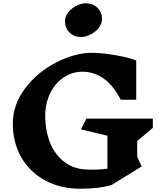

<svg xmlns="http://www.w3.org/2000/svg" viewBox="-20 -1127 981 1167"><path d="M814 -175 841 -115 657 -2Q608 11 563 15.5Q518 20 466 20Q346 20 253 -31Q160 -82 109 -171.5Q58 -261 58 -375Q58 -492 134 -591.5Q210 -691 323.5 -748.5Q437 -806 539 -806Q601 -806 685 -791Q769 -776 808 -759V-521H714Q626 -691 481 -691Q418 -691 366.5 -656Q315 -621 285 -560Q255 -499 255 -423Q255 -334 284.5 -259.5Q314 -185 374 -140.5Q434 -96 522 -96Q526 -96 559.5 -96Q593 -96 633 -102V-302L472 -341L505 -406H909V-350L814 -270ZM600 -1011Q600 -982 580 -957Q560 -932 530 -917Q500 -902 472 -902Q430 -902 402.5 -929.5Q375 -957 375 -998Q375 -1027 395 -1052Q415 -1077 444.5 -1092Q474 -1107 502 -1107Q545 -1107 572.5 -1079.5Q600 -1052 600 -1011Z"/></svg>

Font: InknutAntiqua
Style: Bold
Weight: 700
Designer: Claus Eggers Srensen
Foundry: Claus Eggers Srensen
Version: Version 1.000; ttfautohint (v1.2) -l 7 -r 28 -G 50 -x 13 -D 